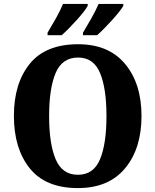

<svg xmlns="http://www.w3.org/2000/svg" viewBox="-20 -951 794 981"><path d="M378 10Q535 10 619 -91Q703 -192 703 -358Q703 -524 619 -624.5Q535 -725 379 -725Q213 -725 132 -625Q51 -525 51 -359Q51 -192 132 -91Q213 10 378 10ZM378 -58Q298 -58 264.5 -137Q231 -216 231 -358Q231 -500 264.5 -578.5Q298 -657 379 -657Q458 -657 491 -578.5Q524 -500 524 -358Q524 -216 491 -137Q458 -58 378 -58ZM404 -771H476Q508 -799 551.5 -847Q595 -895 610 -921V-931H484Q469 -897 446.5 -857Q424 -817 404 -784ZM223 -771H295Q327 -799 370.5 -847Q414 -895 428 -921V-931H302Q288 -897 265.5 -857Q243 -817 223 -784Z"/></svg>

Font: Noto Serif SemiCondensed Extra
Style: Regular
Weight: 800
Width: 4
Designer: Monotype Design Team
Foundry: Monotype Imaging Inc.
Version: Version 1.002